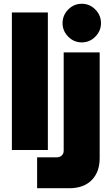

<svg xmlns="http://www.w3.org/2000/svg" viewBox="-20 -796 593 1019"><path d="M43 0V-730H234V0ZM177 203V39H280Q297 39 307.5 29.5Q318 20 318 4V-518H509V43Q509 117 466.5 160Q424 203 347 203ZM414 -571Q372 -571 342 -601.5Q312 -632 312 -673Q312 -715 342 -745.5Q372 -776 414 -776Q456 -776 486 -745.5Q516 -715 516 -673Q516 -632 486 -601.5Q456 -571 414 -571Z"/></svg>

Font: MuseoModerno Thin Black
Style: Regular
Weight: 900
Version: Version 1.002